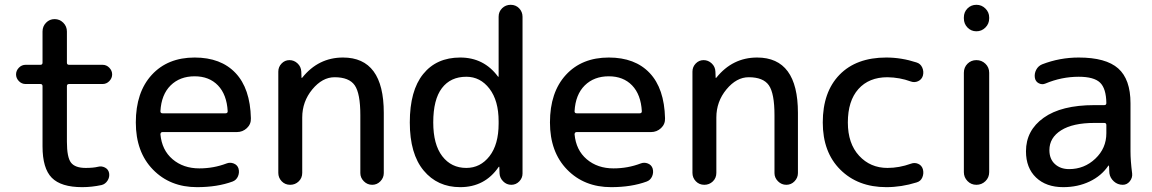

<svg xmlns="http://www.w3.org/2000/svg" viewBox="-20 -770 4799 800"><path d="M86.9 -419.9Q70.3 -419.9 58.6 -432.1Q46.9 -444.3 46.9 -460Q46.9 -475.6 58.6 -487.8Q70.3 -500 86.9 -500H148.4Q157.2 -500 157.2 -508.8V-638.7Q157.2 -660.2 171.9 -675.3Q186.5 -690.4 207.5 -690.4Q228.5 -690.4 243.7 -675.3Q258.8 -660.2 258.8 -638.7V-508.8Q258.8 -500 267.6 -500H407.2Q423.8 -500 435.5 -487.8Q447.3 -475.6 447.3 -460Q447.3 -444.3 435.5 -432.1Q423.8 -419.9 407.2 -419.9H267.6Q258.8 -419.9 258.8 -411.1V-179.7Q258.8 -114.3 275.9 -92.3Q293 -70.3 336.9 -70.3Q369.1 -70.3 388.7 -75.2Q403.3 -79.1 417.5 -71.8Q431.6 -64.5 434.6 -48.8Q437.5 -32.2 428.2 -17.6Q418.9 -2.9 403.3 1Q362.3 9.8 322.3 9.8Q234.4 9.8 195.8 -29.3Q157.2 -68.4 157.2 -160.2V-411.1Q157.2 -419.9 148.4 -419.9Z M791 -452.1Q729.5 -452.1 690.9 -414.1Q652.3 -376 648.4 -306.6Q648.4 -297.9 657.2 -297.9H919.9Q928.7 -297.9 928.7 -306.6Q924.8 -376 888.2 -414.1Q851.6 -452.1 791 -452.1ZM800.8 9.8Q688.5 9.8 617.2 -63.5Q545.9 -136.7 545.9 -259.8Q545.9 -385.7 612.3 -458Q678.7 -530.3 791 -530.3Q900.4 -530.3 961.4 -465.8Q1022.5 -401.4 1025.4 -277.3Q1026.4 -252.9 1008.8 -236.3Q991.2 -219.7 966.8 -219.7H657.2Q649.4 -219.7 648.4 -210.9Q654.3 -144.5 699.2 -106.4Q744.1 -68.4 810.5 -68.4Q870.1 -68.4 923.8 -88.9Q938.5 -94.7 953.6 -88.9Q968.8 -83 973.6 -68.4Q978.5 -51.8 971.7 -35.6Q964.8 -19.5 949.2 -13.7Q885.7 9.8 800.8 9.8Z M1139.6 -49.8V-471.7Q1139.6 -491.2 1153.3 -505.4Q1167 -519.5 1186 -519.5Q1205.1 -519.5 1219.7 -505.9Q1234.4 -492.2 1235.4 -471.7L1236.3 -446.3Q1236.3 -445.3 1237.3 -445.3Q1238.3 -445.3 1239.3 -446.3Q1306.6 -530.3 1409.2 -530.3Q1579.1 -530.3 1579.1 -299.8V-48.8Q1579.1 -29.3 1564.9 -14.6Q1550.8 0 1530.8 0Q1510.7 0 1496.1 -14.6Q1481.4 -29.3 1481.4 -48.8V-290Q1481.4 -380.9 1458 -414.6Q1434.6 -448.2 1374 -448.2Q1323.2 -448.2 1281.2 -397.5Q1239.3 -346.7 1239.3 -280.3V-49.8Q1239.3 -28.3 1224.6 -14.2Q1210 0 1189 0Q1168 0 1153.8 -14.6Q1139.6 -29.3 1139.6 -49.8Z M1922.9 -450.2Q1857.4 -450.2 1821.3 -402.8Q1785.2 -355.5 1785.2 -259.8Q1785.2 -168 1822.8 -119.1Q1860.4 -70.3 1922.9 -70.3Q1981.4 -70.3 2019.5 -119.1Q2057.6 -168 2057.6 -254.9V-264.6Q2057.6 -350.6 2019.5 -400.4Q1981.4 -450.2 1922.9 -450.2ZM1897.5 9.8Q1802.7 9.8 1745.1 -59.6Q1687.5 -128.9 1687.5 -259.8Q1687.5 -392.6 1743.2 -461.4Q1798.8 -530.3 1897.5 -530.3Q1996.1 -530.3 2054.7 -451.2Q2054.7 -450.2 2056.6 -450.2Q2057.6 -450.2 2057.6 -451.2V-700.2Q2057.6 -721.7 2072.3 -735.8Q2086.9 -750 2107.9 -750Q2128.9 -750 2143.1 -735.4Q2157.2 -720.7 2157.2 -700.2V-46.9Q2157.2 -28.3 2143.6 -14.2Q2129.9 0 2110.4 0Q2090.8 0 2076.7 -14.2Q2062.5 -28.3 2061.5 -46.9L2060.5 -74.2Q2060.5 -75.2 2059.6 -75.2Q2057.6 -75.2 2057.6 -74.2Q2000 9.8 1897.5 9.8Z M2516.6 -452.1Q2455.1 -452.1 2416.5 -414.1Q2377.9 -376 2374 -306.6Q2374 -297.9 2382.8 -297.9H2645.5Q2654.3 -297.9 2654.3 -306.6Q2650.4 -376 2613.8 -414.1Q2577.1 -452.1 2516.6 -452.1ZM2526.4 9.8Q2414.1 9.8 2342.8 -63.5Q2271.5 -136.7 2271.5 -259.8Q2271.5 -385.7 2337.9 -458Q2404.3 -530.3 2516.6 -530.3Q2626 -530.3 2687 -465.8Q2748 -401.4 2751 -277.3Q2752 -252.9 2734.4 -236.3Q2716.8 -219.7 2692.4 -219.7H2382.8Q2375 -219.7 2374 -210.9Q2379.9 -144.5 2424.8 -106.4Q2469.7 -68.4 2536.1 -68.4Q2595.7 -68.4 2649.4 -88.9Q2664.1 -94.7 2679.2 -88.9Q2694.3 -83 2699.2 -68.4Q2704.1 -51.8 2697.3 -35.6Q2690.4 -19.5 2674.8 -13.7Q2611.3 9.8 2526.4 9.8Z M2865.2 -49.8V-471.7Q2865.2 -491.2 2878.9 -505.4Q2892.6 -519.5 2911.6 -519.5Q2930.7 -519.5 2945.3 -505.9Q2960 -492.2 2960.9 -471.7L2961.9 -446.3Q2961.9 -445.3 2962.9 -445.3Q2963.9 -445.3 2964.8 -446.3Q3032.2 -530.3 3134.8 -530.3Q3304.7 -530.3 3304.7 -299.8V-48.8Q3304.7 -29.3 3290.5 -14.6Q3276.4 0 3256.3 0Q3236.3 0 3221.7 -14.6Q3207 -29.3 3207 -48.8V-290Q3207 -380.9 3183.6 -414.6Q3160.2 -448.2 3099.6 -448.2Q3048.8 -448.2 3006.8 -397.5Q2964.8 -346.7 2964.8 -280.3V-49.8Q2964.8 -28.3 2950.2 -14.2Q2935.5 0 2914.6 0Q2893.6 0 2879.4 -14.6Q2865.2 -29.3 2865.2 -49.8Z M3672.9 9.8Q3554.7 9.8 3481.4 -63Q3408.2 -135.7 3408.2 -259.8Q3408.2 -386.7 3478 -458.5Q3547.9 -530.3 3672.9 -530.3Q3736.3 -530.3 3798.8 -509.8Q3815.4 -504.9 3822.8 -488.3Q3830.1 -471.7 3825.2 -454.1Q3820.3 -438.5 3805.2 -431.6Q3790 -424.8 3774.4 -430.7Q3729.5 -447.3 3677.7 -448.2Q3600.6 -448.2 3556.6 -398.9Q3512.7 -349.6 3512.7 -259.8Q3512.7 -171.9 3559.6 -121.1Q3606.4 -70.3 3677.7 -70.3Q3726.6 -70.3 3775.4 -87.9Q3791 -93.8 3805.7 -87.4Q3820.3 -81.1 3825.2 -65.4Q3830.1 -47.9 3823.2 -31.2Q3816.4 -14.6 3798.8 -9.8Q3736.3 9.8 3672.9 9.8Z M3996.1 -693.4V-697.3Q3996.1 -719.7 4011.2 -734.9Q4026.4 -750 4048.3 -750Q4070.3 -750 4085.9 -734.4Q4101.6 -718.8 4101.6 -697.3V-693.4Q4101.6 -670.9 4085.9 -655.3Q4070.3 -639.6 4048.3 -639.6Q4026.4 -639.6 4011.2 -655.3Q3996.1 -670.9 3996.1 -693.4ZM3996.1 -52.7V-466.8Q3996.1 -489.3 4011.2 -504.4Q4026.4 -519.5 4048.3 -519.5Q4070.3 -519.5 4085.9 -504.4Q4101.6 -489.3 4101.6 -466.8V-52.7Q4101.6 -30.3 4085.9 -15.1Q4070.3 0 4048.3 0Q4026.4 0 4011.2 -15.6Q3996.1 -31.2 3996.1 -52.7Z M4540 -257.8Q4450.2 -257.8 4401.4 -227.1Q4352.5 -196.3 4352.5 -144.5Q4352.5 -107.4 4375.5 -86.4Q4398.4 -65.4 4434.6 -65.4Q4498 -65.4 4543.9 -108.9Q4589.8 -152.3 4589.8 -214.8V-249Q4589.8 -257.8 4581.1 -257.8ZM4410.2 9.8Q4338.9 9.8 4296.9 -30.3Q4254.9 -70.3 4254.9 -139.6Q4254.9 -226.6 4328.6 -279.3Q4402.3 -332 4540 -332H4581.1Q4589.8 -332 4589.8 -340.8Q4588.9 -401.4 4563.5 -425.8Q4538.1 -450.2 4474.6 -450.2Q4403.3 -450.2 4335.9 -421.9Q4322.3 -416 4308.6 -422.9Q4294.9 -429.7 4292 -445.3Q4289.1 -462.9 4297.4 -479Q4305.7 -495.1 4322.3 -502Q4395.5 -530.3 4474.6 -530.3Q4587.9 -530.3 4639.2 -484.9Q4690.4 -439.5 4690.4 -339.8V-139.6Q4690.4 -100.6 4697.3 -46.9Q4699.2 -29.3 4687.5 -14.6Q4675.8 0 4658.2 0Q4636.7 0 4621.1 -14.2Q4605.5 -28.3 4602.5 -47.9Q4601.6 -52.7 4601.6 -63.5Q4601.6 -74.2 4600.6 -79.1Q4600.6 -80.1 4599.6 -80.1Q4597.7 -80.1 4597.7 -79.1Q4569.3 -37.1 4520 -13.7Q4470.7 9.8 4410.2 9.8Z"/></svg>

Font: Rounded Mgen+ 2p medium
Style: Regular
Weight: 500
Designer: [Source Han Sans]
Ryoko NISHIZUKA  (kana & ideographs); Paul D. Hunt (Latin, Greek & Cyrillic); Wenlong ZHANG  (bopomofo
Version: Version 1.059.20150602